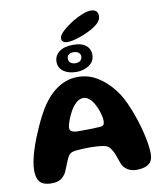

<svg xmlns="http://www.w3.org/2000/svg" viewBox="-105 -1071 988 1174"><g transform="rotate(-10 389.0 -484.0)"><path d="M649 20Q621.5 20 600.2 10Q579 0 562.5 -23.5Q558 -34 553.2 -46.8Q548.5 -59.5 544 -73Q539.5 -86.5 534 -99.8Q528.5 -113 521 -124.5Q512.5 -139.5 501.8 -147.5Q491 -155.5 473.5 -158.5Q466 -160.5 451.5 -161.8Q437 -163 419.8 -164Q402.5 -165 386.5 -165Q363 -165 338.2 -163.5Q313.5 -162 295.5 -160Q278.5 -157.5 269 -151.5Q259.5 -145.5 252.5 -133Q246 -121.5 239.5 -105.5Q233 -89.5 226 -72.5Q219 -55.5 212 -39Q198.5 -16 178.5 -2.5Q158.5 11 121 11Q90.5 11 69.8 1.8Q49 -7.5 39 -28.8Q29 -50 29 -86Q29 -112 35.5 -144.2Q42 -176.5 53.2 -212Q64.5 -247.5 78.5 -282.2Q92.5 -317 107 -349Q121.5 -381 134.8 -406.2Q148 -431.5 157.5 -447Q174.5 -475 197 -502.2Q219.5 -529.5 248.2 -552Q277 -574.5 312.5 -588.2Q348 -602 390.5 -602Q455.5 -602 511 -568.2Q566.5 -534.5 611.5 -476Q629 -454.5 646 -423Q663 -391.5 678.2 -353.8Q693.5 -316 706.5 -276Q719.5 -236 729 -197Q738.5 -158 743.8 -123.5Q749 -89 749 -63Q749 -17 721.8 1.5Q694.5 20 649 20ZM483 -279Q493 -282.5 496.5 -289.8Q500 -297 500 -312Q500 -324.5 496 -342.2Q492 -360 485 -379.2Q478 -398.5 469 -414.5Q456.5 -438.5 439 -454Q421.5 -469.5 402 -469.5Q377.5 -469.5 356.5 -450.2Q335.5 -431 320.5 -404Q314.5 -394 308.2 -380.5Q302 -367 296.8 -353Q291.5 -339 288 -326.2Q284.5 -313.5 284.5 -304Q284.5 -288 298.2 -281.2Q312 -274.5 335.5 -274.5Q373 -274.5 401 -275Q429 -275.5 449.2 -276.5Q469.5 -277.5 483 -279ZM389.5 -633.5Q340.5 -633.5 309.8 -655.2Q279 -677 279 -715Q279 -752 309.2 -776.2Q339.5 -800.5 396.5 -800.5Q449 -800.5 475.8 -778.8Q502.5 -757 502.5 -721Q502.5 -690.5 485.2 -671.2Q468 -652 442 -642.8Q416 -633.5 389.5 -633.5ZM392 -687Q414 -687 424 -697.5Q434 -708 434 -722.5Q434 -736.5 422.5 -746Q411 -755.5 390 -755.5Q374 -755.5 362.2 -747.5Q350.5 -739.5 350.5 -722Q350.5 -704.5 363 -695.8Q375.5 -687 392 -687ZM366 -823Q351 -823 341 -829.8Q331 -836.5 331 -852Q331 -871 359.8 -897Q388.5 -923 429.5 -948Q458.5 -965 488.2 -976.5Q518 -988 538.5 -988Q560 -988 571.8 -978Q583.5 -968 583.5 -946Q583.5 -922.5 561.5 -902.2Q539.5 -882 503.5 -864Q468.5 -846.5 430.8 -834.8Q393 -823 366 -823Z"/></g></svg>

Font: Gluten Thin SemiBold
Style: Regular
Weight: 600
Version: Version 1.300